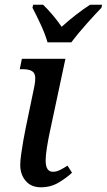

<svg xmlns="http://www.w3.org/2000/svg" viewBox="-20 -786 454 816"><path d="M154 10Q112 10 89 -17.5Q66 -45 66 -85Q66 -103 70 -131Q74 -159 79 -188Q84 -217 89 -241L126 -419Q135 -463 123 -477.5Q111 -492 77 -492H64L73 -536H258L190 -217Q185 -194 179.5 -159.5Q174 -125 174 -104Q174 -56 205 -56Q220 -56 235 -63.5Q250 -71 267 -82L286 -52Q264 -31 230 -10.5Q196 10 154 10ZM182 -606Q172 -641 152.5 -683Q133 -725 118 -753L121 -766H163Q182 -748 204 -722Q226 -696 242 -672Q268 -696 302 -722.5Q336 -749 363 -766H414L411 -753Q384 -725 347 -683.5Q310 -642 283 -606Z"/></svg>

Font: Noto Serif SemiCondensed Medium
Style: Italic
Weight: 500
Width: 4
Italic angle: -12°
Designer: Monotype Design Team
Foundry: Monotype Imaging Inc.
Version: Version 2.013